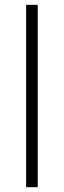

<svg xmlns="http://www.w3.org/2000/svg" viewBox="-20 -780 266 800"><path d="M137.2 0H88.9V-759.8H137.2Z"/></svg>

Font: CAA NEO Sans Light
Style: Regular
Weight: 300
Version: Version 1.10